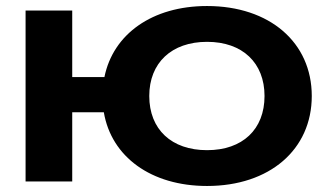

<svg xmlns="http://www.w3.org/2000/svg" viewBox="-20 -603 1090 638"><path d="M220 0V-230H325C350 -82 482 15 668 15C876 15 1016 -106 1016 -284C1016 -462 876 -583 668 -583C486 -583 356 -490 327 -347H220V-568H65V0ZM668 -104C550 -104 476 -173 476 -284C476 -394 550 -464 668 -464C786 -464 859 -394 859 -284C859 -173 786 -104 668 -104Z"/></svg>

Font: Bounded Med
Style: Regular
Weight: 500
Designer: Vlad Churkin
Version: Version 3.0